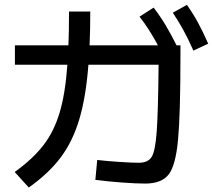

<svg xmlns="http://www.w3.org/2000/svg" viewBox="-20 -790 904 811"><path d="M382.8 -30.3 390.6 -114.3Q427.2 -109.9 482.4 -106.2Q537.6 -102.5 566.4 -102.5Q604.5 -102.5 620.1 -126.5Q635.7 -150.4 641.8 -232.2Q647.9 -314 649.9 -516.6H353.5Q342.8 -378.9 314.7 -285.2Q286.6 -191.4 235.6 -124Q184.6 -56.6 101.6 2L42 -63.5Q118.2 -118.2 162.8 -175.8Q207.5 -233.4 231.7 -313.7Q255.9 -394 264.6 -516.6H43V-598.6H269Q271.5 -652.8 271.5 -741.2H361.3Q361.3 -664.6 358.4 -598.6H647Q608.9 -669.9 569.3 -719.7L628.9 -757.8Q656.7 -721.7 679.7 -683.3Q702.6 -645 725.6 -598.6H742.2V-554.7Q742.2 -306.6 731.9 -198.2Q721.7 -89.8 691.7 -52.2Q661.6 -14.6 592.8 -14.6Q555.2 -14.6 495.8 -19Q436.5 -23.4 382.8 -30.3ZM710 -736.3 769.5 -769.5Q795.4 -732.9 816.7 -693.8Q837.9 -654.8 859.4 -605.5L796.9 -576.2Q775.9 -624 755.1 -661.9Q734.4 -699.7 710 -736.3Z"/></svg>

Font: Pretendard GOV Medium
Style: Regular
Weight: 500
Designer: Base glyphs from Inter by Rasmus Andersson; Hangeul glyphs from Noto Sans CJK(Source Han Sans) by Jang Soo-young and Kan
Foundry: Kil Hyung-jin
Version: Version 1.309